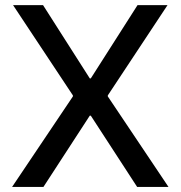

<svg xmlns="http://www.w3.org/2000/svg" viewBox="-20 -740 715 760"><path d="M522.9 0 339.4 -282.2H333.5L268.6 -358.9V-362.3L31.7 -719.7H150.4L335.4 -429.7H341.3L406.7 -361.8V-358.4L647 0ZM27.8 0 268.6 -358.4V-361.8L333.5 -429.7H339.4L524.4 -719.7H643.1L406.7 -362.3V-358.9L341.3 -282.2H335.4L151.9 0Z"/></svg>

Font: Reddit Sans Medium
Style: Regular
Weight: 500
Designer: Stephen Hutchings
Foundry: Reddit
Version: Version 1.014